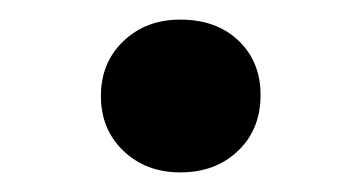

<svg xmlns="http://www.w3.org/2000/svg" viewBox="-20 -160 369 196"><path d="M164 16Q129 16 106 -6Q83 -28 83 -62Q83 -96 106 -118Q129 -140 164 -140Q201 -140 223.5 -118.5Q246 -97 246 -63Q246 -28 223 -6Q200 16 164 16Z"/></svg>

Font: Literata 36pt Medium
Style: Regular
Weight: 500
Designer: Latin by Veronika Burian and Jose Scaglione. Greek by Irene Vlachou. Cyrillic by Vera Evstafieva.
Foundry: TypeTogether
Version: Version 3.002